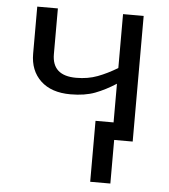

<svg xmlns="http://www.w3.org/2000/svg" viewBox="-52 -583 717 816"><g transform="rotate(5 306.5 -175.0)"><path d="M528 -536V0H449V186H363V-74H440V-239Q395 -210 351.5 -193.5Q308 -177 247 -177Q165 -177 119.5 -220Q74 -263 74 -335V-536H162V-341Q162 -249 265 -249Q315 -249 356 -264.5Q397 -280 440 -306V-536Z"/></g></svg>

Font: Go Noto Kurrent-Regular
Style: Regular
Weight: 400
Designer: Monotype Design Team
Foundry: Monotype Imaging Inc.
Version: Version 2.012; ttfautohint (v1.8.4.7-5d5b)